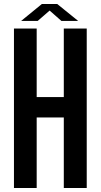

<svg xmlns="http://www.w3.org/2000/svg" viewBox="-20 -943 505 963"><path d="M50 0V-800H164V-456H300V-800H415V0H300V-354H164V0ZM86 -838 190 -923H267L372 -838H288L229 -890L169 -838Z"/></svg>

Font: Big Shoulders Text
Style: Bold
Weight: 700
Designer: Patric King
Foundry: XO Type Co
Version: Version 1.000; ttfautohint (v1.8.2)